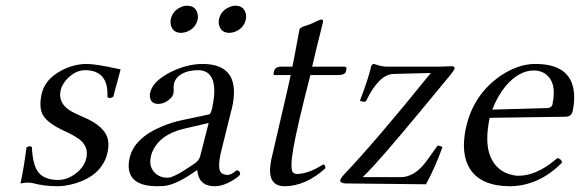

<svg xmlns="http://www.w3.org/2000/svg" viewBox="-20 -643 2033 673"><path d="M72.8 -126Q85 -134.3 91.8 -127Q94.7 -63 115.2 -38.1Q136.7 -12.7 182.6 -12.2Q223.1 -12.2 257.8 -45.4Q277.8 -65.9 282.7 -88.9Q291.5 -129.9 256.8 -155.8Q237.8 -169.4 203.1 -185.1Q139.6 -214.8 127 -246.6Q117.2 -272.5 125.5 -312Q137.2 -367.7 202.1 -399.4Q241.7 -418.5 283.2 -418.9Q314.9 -418.9 390.6 -402.3Q397.9 -400.9 402.8 -399.9Q399.9 -387.2 392.6 -361.3Q381.8 -323.7 377.4 -304.2Q364.3 -294.9 356.4 -303.2Q361.3 -396.5 278.3 -397Q243.2 -397 212.4 -363.3Q196.8 -345.2 192.4 -326.2Q182.6 -279.8 230.5 -252.4Q245.1 -244.1 271.5 -232.9Q350.1 -200.2 358.9 -150.9Q361.8 -132.3 357.4 -110.8Q340.3 -29.8 244.6 -0.5Q210.9 9.8 179.7 9.8Q133.3 9.3 95.2 -1Q87.4 -2.9 76.7 -2.9Q66.9 -2.9 51.8 0Q64 -56.2 72.8 -126Z M578.6 -575.2Q585 -606 615.7 -618.7Q625.5 -623 635.7 -623Q664.6 -623 672.4 -596.2Q674.8 -585.4 672.9 -575.2Q666 -543.9 634.8 -531.7Q625 -528.3 615.7 -527.8Q585.9 -527.8 579.1 -554.7Q576.7 -564.9 578.6 -575.2ZM747.6 -575.2Q753.9 -606 785.2 -618.7Q794.9 -623 805.2 -623Q834 -623 841.3 -596.2Q843.8 -585.4 841.8 -575.2Q835 -543.9 803.7 -531.7Q793.9 -528.3 784.7 -527.8Q754.9 -527.8 748 -554.7Q745.6 -564.9 747.6 -575.2ZM711.4 -211.9 625.5 -191.9Q539.1 -171.9 513.2 -108.9Q509.8 -100.1 508.3 -91.8Q501 -56.2 526.4 -33.7Q543 -20 566.9 -20Q590.3 -20 656.2 -65.9Q661.1 -69.3 663.6 -70.8Q677.7 -81.1 681.6 -95.2ZM671.4 -45.9H669.4L647 -30.8Q591.8 5.4 554.7 8.8Q543.9 9.8 532.2 9.8Q427.2 9.8 431.2 -67.4Q431.6 -77.6 434.1 -87.9Q449.2 -159.7 550.8 -201.2Q583 -214.4 619.6 -222.2L713.9 -242.2Q718.8 -244.6 723.6 -263.2Q748.5 -379.4 691.4 -395Q684.1 -397 676.8 -397Q623.5 -397 599.6 -369.6Q592.8 -360.8 590.3 -352.1Q587.9 -339.4 588.4 -333Q589.8 -326.2 587.9 -315.9Q584 -298.3 561 -285.6Q548.3 -279.3 535.6 -278.8Q507.8 -278.8 505.4 -304.7Q504.9 -311.5 506.3 -317.9Q515.1 -358.9 580.6 -391.6Q635.7 -418.5 689.5 -418.9Q830.1 -418.9 792 -259.3Q791.5 -257.3 791 -256.8L755.9 -115.2Q739.3 -47.9 757.8 -35.2Q766.1 -30.3 777.8 -29.8Q789.6 -29.8 805.7 -43.5Q808.6 -45.9 810.5 -45.9Q818.4 -45.9 821.3 -37.6Q821.8 -34.7 821.8 -33.2Q820.3 -25.4 792.5 -8.8Q760.7 9.8 731.4 9.8Q676.8 9.3 671.4 -45.9Z M960.9 -409.2H1004.9Q1008.8 -426.8 1029.8 -540Q1031.2 -546.9 1055.7 -554.2Q1062.5 -556.6 1066.9 -558.1Q1073.7 -560.5 1087.4 -567.4Q1103 -574.7 1107.4 -575.2Q1113.3 -573.2 1112.3 -565.9Q1111.8 -564 1087.4 -465.8L1074.2 -409.2H1189Q1194.8 -407.2 1194.8 -402.8L1192.4 -392.1Q1189 -380.4 1167 -379.9H1067.9Q1021.5 -199.7 1007.8 -121.1Q995.6 -48.8 1007.8 -37.6Q1013.7 -33.2 1021 -33.2Q1061.5 -33.7 1113.3 -66.9Q1120.1 -64.5 1120.6 -55.2Q1120.6 -53.7 1120.6 -53.2Q1051.3 9.3 978 9.8Q916 9.8 928.7 -70.8Q930.2 -78.1 931.2 -85Q937 -111.3 958 -200.7Q987.8 -327.1 999 -379.9H942.9Q938.5 -379.9 939 -383.8Q939.5 -385.3 939 -386.2L940.9 -395Q945.8 -408.2 960.9 -409.2Z M1289.1 -418.9Q1294.4 -418 1303.2 -415Q1322.3 -408.7 1342.8 -409.2H1503.9Q1523.4 -409.2 1554.7 -410.6Q1563 -411.1 1564.5 -411.1Q1573.7 -409.7 1573.7 -403.8Q1572.3 -396.5 1551.3 -371.1Q1549.8 -369.6 1549.3 -369.1Q1356.9 -134.8 1294.4 -66.9Q1271 -41.5 1251.5 -22H1383.8Q1430.2 -22 1469.2 -70.8Q1479.5 -84 1494.1 -105L1514.2 -132.8Q1524.4 -132.3 1530.8 -127Q1503.9 -52.7 1473.1 2.9L1191.9 0Q1171.4 -1 1172.4 -11.2Q1175.3 -20 1185.5 -30.8Q1296.9 -147.9 1490.2 -387.2L1359.4 -383.8Q1308.6 -382.8 1263.2 -289.1Q1262.2 -287.6 1261.7 -287.1Q1250.5 -285.2 1241.7 -290Q1271 -366.2 1281.7 -413.1Q1283.7 -417 1289.1 -418.9Z M1705.6 -258.8 1899.9 -264.2Q1913.6 -266.1 1916.5 -276.9Q1934.1 -359.9 1885.7 -387.7Q1870.1 -396 1851.6 -396Q1799.3 -396 1752.9 -341.8Q1724.1 -307.1 1705.6 -258.8ZM1933.6 -88.9Q1948.2 -85.9 1950.2 -73.2Q1868.7 9.3 1765.6 9.8Q1666 8.8 1627.4 -50.8Q1594.2 -104 1612.8 -192.9Q1638.2 -311.5 1735.4 -377.9Q1796.9 -418.9 1856.4 -418.9Q1991.7 -418.9 1992.7 -302.7Q1992.7 -278.3 1986.8 -251Q1981.9 -235.4 1965.3 -233.9L1696.3 -230Q1678.7 -145 1698.2 -96.2Q1720.2 -41.5 1776.9 -29.3Q1787.6 -26.9 1797.4 -26.9Q1857.4 -26.9 1922.4 -79.6Q1928.2 -84.5 1933.6 -88.9Z"/></svg>

Font: Linux Libertine Display Slanted O
Style: Slanted
Weight: 400
Designer: Philipp H. Poll
Foundry: Philipp H. Poll
Version: Version 5.0.9